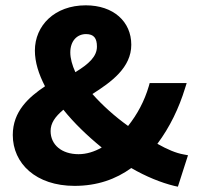

<svg xmlns="http://www.w3.org/2000/svg" viewBox="-20 -686 739 721"><path d="M218 -274C258 -224 308 -176 362 -132C334 -116 304 -107 275 -107C212 -107 170 -142 170 -194C170 -223 186 -247 218 -274ZM303 -558C333 -558 344 -542 344 -511C344 -474 314 -446 263 -415C251 -441 244 -467 244 -489C244 -533 270 -558 303 -558ZM670 -106C641 -111 608 -125 571 -146C618 -209 652 -280 675 -355L681 -374H542L539 -363C522 -305 495 -256 461 -213C412 -248 365 -290 327 -333C398 -378 473 -432 473 -518C473 -605 406 -666 302 -666C185 -666 111 -590 111 -496C111 -453 125 -408 149 -362C88 -321 28 -268 28 -179C28 -72 115 12 260 12C345 12 415 -13 473 -55C528 -23 585 0 634 12L648 15L686 -103Z"/></svg>

Font: Falling Sky
Style: Bd+
Weight: 400
Designer: Paul D. Hunt
Foundry: Adobe Systems Incorporated
Version: Version 1.02